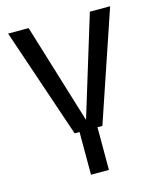

<svg xmlns="http://www.w3.org/2000/svg" viewBox="-108 -592 721 869"><g transform="rotate(-15 252.0 -157.0)"><path d="M187 0 13 -514H109L252 -47H253L396 -514H491L317 0ZM210 200V-16H294V200Z"/></g></svg>

Font: TikTok Sans 24pt
Style: Regular
Weight: 400
Version: Version 4.000